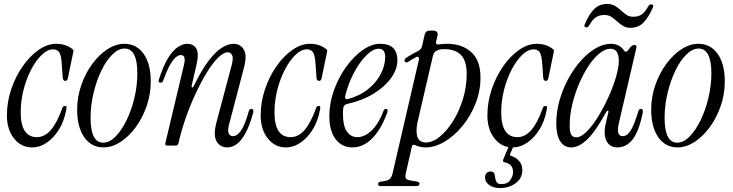

<svg xmlns="http://www.w3.org/2000/svg" viewBox="-20 -738 3714 973"><path d="M142 9Q87 9 51 -36.5Q15 -82 15 -153Q15 -220 36.5 -284.5Q58 -349 94.5 -401.5Q131 -454 175.5 -485Q220 -516 265 -516Q313 -516 346 -490Q351 -486 352 -483.5Q353 -481 351 -473L324 -342Q321 -328 311 -328Q300 -328 298 -343L293 -414Q290 -460 279.5 -474Q269 -488 249 -488Q221 -488 192 -460.5Q163 -433 138.5 -386.5Q114 -340 99.5 -283.5Q85 -227 85 -169Q85 -43 167 -43Q206 -43 237.5 -79Q269 -115 296 -191Q299 -201 310 -201Q316 -201 317 -196.5Q318 -192 315 -179Q305 -124 279 -82Q253 -40 217.5 -15.5Q182 9 142 9Z M505 9Q443 9 407 -42.5Q371 -94 371 -182Q371 -247 392 -307Q413 -367 447.5 -414Q482 -461 524.5 -488.5Q567 -516 610 -516Q672 -516 708 -465Q744 -414 744 -325Q744 -260 723 -200Q702 -140 667.5 -93Q633 -46 590.5 -18.5Q548 9 505 9ZM503 -15Q535 -15 565.5 -46Q596 -77 621 -128Q646 -179 661 -241.5Q676 -304 676 -367Q676 -492 611 -492Q580 -492 549 -461.5Q518 -431 493.5 -380Q469 -329 454 -266.5Q439 -204 439 -141Q439 -15 503 -15Z M818 -13 913 -412Q918 -434 914.5 -446.5Q911 -459 896 -459Q878 -459 856.5 -432.5Q835 -406 808 -332Q804 -319 794 -319Q779 -319 786 -337Q808 -406 832.5 -445Q857 -484 882 -500Q907 -516 928 -516Q961 -516 975 -491.5Q989 -467 976 -411L951 -303Q950 -296 954 -295Q958 -294 961 -300Q1000 -381 1036 -428.5Q1072 -476 1104 -496Q1136 -516 1162 -516Q1199 -516 1216 -486Q1233 -456 1216 -394L1140 -104Q1133 -76 1139 -62Q1145 -48 1161 -48Q1181 -48 1200.5 -74.5Q1220 -101 1241 -175Q1244 -186 1254 -186Q1262 -186 1263.5 -180Q1265 -174 1263 -166Q1244 -98 1222 -59.5Q1200 -21 1177.5 -6Q1155 9 1132 9Q1096 9 1078 -21Q1060 -51 1076 -114L1153 -404Q1164 -443 1156.5 -458Q1149 -473 1135 -473Q1113 -473 1085 -445.5Q1057 -418 1028 -370.5Q999 -323 971 -263Q943 -203 920.5 -138Q898 -73 884 -11Q881 0 870 0H829Q815 0 818 -13Z M1428 9Q1373 9 1337 -36.5Q1301 -82 1301 -153Q1301 -220 1322.5 -284.5Q1344 -349 1380.5 -401.5Q1417 -454 1461.5 -485Q1506 -516 1551 -516Q1599 -516 1632 -490Q1637 -486 1638 -483.5Q1639 -481 1637 -473L1610 -342Q1607 -328 1597 -328Q1586 -328 1584 -343L1579 -414Q1576 -460 1565.5 -474Q1555 -488 1535 -488Q1507 -488 1478 -460.5Q1449 -433 1424.5 -386.5Q1400 -340 1385.5 -283.5Q1371 -227 1371 -169Q1371 -43 1453 -43Q1492 -43 1523.5 -79Q1555 -115 1582 -191Q1585 -201 1596 -201Q1602 -201 1603 -196.5Q1604 -192 1601 -179Q1591 -124 1565 -82Q1539 -40 1503.5 -15.5Q1468 9 1428 9Z M1766 9Q1713 9 1681 -32.5Q1649 -74 1649 -150Q1649 -216 1672.5 -281Q1696 -346 1734 -399Q1772 -452 1817.5 -484Q1863 -516 1906 -516Q1953 -516 1973.5 -493.5Q1994 -471 1994 -433Q1994 -388 1962.5 -343.5Q1931 -299 1874.5 -264Q1818 -229 1742 -212Q1720 -207 1719 -187Q1718 -180 1718 -172.5Q1718 -165 1718 -158Q1718 -101 1737.5 -72Q1757 -43 1791 -43Q1829 -43 1864.5 -78Q1900 -113 1924 -177Q1927 -186 1936 -186Q1942 -186 1943.5 -181Q1945 -176 1943 -169Q1911 -81 1865.5 -36Q1820 9 1766 9ZM1729 -250Q1727 -243 1731.5 -238.5Q1736 -234 1743 -236Q1805 -253 1847 -287.5Q1889 -322 1910.5 -365Q1932 -408 1932 -449Q1932 -491 1899 -491Q1870 -491 1836 -457Q1802 -423 1773 -368Q1744 -313 1729 -250Z M1909 205Q1896 205 1896 194Q1896 184 1912 182L1926 180Q1946 177 1955.5 168.5Q1965 160 1970 138L2103 -436Q2105 -444 2100.5 -448.5Q2096 -453 2088 -448Q2078 -443 2069 -437.5Q2060 -432 2051 -426Q2042 -420 2036 -422.5Q2030 -425 2030 -432Q2030 -439 2040 -446Q2068 -465 2098 -479Q2115 -487 2119 -505L2132 -562Q2137 -583 2158 -583H2176Q2188 -583 2194 -576Q2200 -569 2197 -556L2190 -527Q2187 -510 2203 -513Q2226 -516 2247 -516Q2321 -516 2368 -474Q2415 -432 2415 -345Q2415 -277 2390 -213.5Q2365 -150 2324 -100Q2283 -50 2234 -20.5Q2185 9 2136 9Q2109 9 2085 -2Q2070 -9 2067 6L2037 138Q2032 160 2037.5 167Q2043 174 2062 177L2088 181Q2106 184 2106 193Q2106 205 2089 205ZM2095 -115Q2077 -16 2138 -16Q2173 -16 2209 -45.5Q2245 -75 2276 -124.5Q2307 -174 2326 -236Q2345 -298 2345 -363Q2345 -430 2316 -459.5Q2287 -489 2231 -489Q2181 -489 2174 -455Z M2577 9Q2522 9 2486 -36.5Q2450 -82 2450 -153Q2450 -220 2471.5 -284.5Q2493 -349 2529.5 -401.5Q2566 -454 2610.5 -485Q2655 -516 2700 -516Q2748 -516 2781 -490Q2786 -486 2787 -483.5Q2788 -481 2786 -473L2759 -342Q2756 -328 2746 -328Q2735 -328 2733 -343L2728 -414Q2725 -460 2714.5 -474Q2704 -488 2684 -488Q2656 -488 2627 -460.5Q2598 -433 2573.5 -386.5Q2549 -340 2534.5 -283.5Q2520 -227 2520 -169Q2520 -43 2602 -43Q2641 -43 2672.5 -79Q2704 -115 2731 -191Q2734 -201 2745 -201Q2751 -201 2752 -196.5Q2753 -192 2750 -179Q2740 -124 2714 -82Q2688 -40 2652.5 -15.5Q2617 9 2577 9ZM2589 -13 2565 43Q2562 49 2568 51Q2596 60 2611.5 78.5Q2627 97 2627 123Q2627 166 2593 190.5Q2559 215 2515 215Q2480 215 2459 199.5Q2438 184 2438 161Q2438 148 2445.5 139.5Q2453 131 2466 131Q2481 131 2484.5 140.5Q2488 150 2489.5 163Q2491 176 2497 185.5Q2503 195 2522 195Q2551 195 2565.5 175Q2580 155 2580 133Q2580 93 2536 84Q2526 82 2530 71L2565 -13Z M2875 9Q2839 9 2819 -22Q2799 -53 2799 -113Q2799 -170 2815 -227.5Q2831 -285 2859 -337Q2887 -389 2922.5 -429Q2958 -469 2997.5 -492.5Q3037 -516 3076 -516Q3095 -516 3112 -508.5Q3129 -501 3140 -485Q3146 -476 3152 -476Q3158 -476 3164 -485Q3175 -501 3182 -505.5Q3189 -510 3195 -510Q3208 -510 3205 -496L3116 -113Q3101 -48 3136 -48Q3159 -48 3177.5 -79Q3196 -110 3215 -175Q3218 -186 3228 -186Q3235 -186 3237 -180Q3239 -174 3237 -166Q3218 -72 3186 -31.5Q3154 9 3109 9Q3070 9 3053.5 -24Q3037 -57 3050 -114L3063 -169Q3065 -176 3060.5 -177Q3056 -178 3053 -172Q2998 -71 2955.5 -31Q2913 9 2875 9ZM2900 -42Q2924 -42 2953 -71Q2982 -100 3010.5 -146Q3039 -192 3063 -245Q3087 -298 3101.5 -347Q3116 -396 3116 -430Q3116 -491 3073 -491Q3047 -491 3018 -467.5Q2989 -444 2962.5 -404Q2936 -364 2914.5 -313.5Q2893 -263 2880 -208.5Q2867 -154 2867 -102Q2867 -67 2875.5 -54.5Q2884 -42 2900 -42ZM3175 -597Q3153 -597 3137 -607Q3121 -617 3107.5 -629.5Q3094 -642 3079 -652Q3064 -662 3043 -662Q3016 -662 2998.5 -649.5Q2981 -637 2967 -611Q2961 -599 2951 -599Q2946 -599 2943 -603Q2940 -607 2943 -614Q2964 -665 2990.5 -691.5Q3017 -718 3057 -718Q3080 -718 3096.5 -708Q3113 -698 3126.5 -685.5Q3140 -673 3154.5 -663Q3169 -653 3189 -653Q3216 -653 3233 -665.5Q3250 -678 3264 -704Q3270 -716 3280 -716Q3286 -716 3289 -712Q3292 -708 3289 -701Q3267 -650 3241 -623.5Q3215 -597 3175 -597Z M3414 9Q3352 9 3316 -42.5Q3280 -94 3280 -182Q3280 -247 3301 -307Q3322 -367 3356.5 -414Q3391 -461 3433.5 -488.5Q3476 -516 3519 -516Q3581 -516 3617 -465Q3653 -414 3653 -325Q3653 -260 3632 -200Q3611 -140 3576.5 -93Q3542 -46 3499.5 -18.5Q3457 9 3414 9ZM3412 -15Q3444 -15 3474.5 -46Q3505 -77 3530 -128Q3555 -179 3570 -241.5Q3585 -304 3585 -367Q3585 -492 3520 -492Q3489 -492 3458 -461.5Q3427 -431 3402.5 -380Q3378 -329 3363 -266.5Q3348 -204 3348 -141Q3348 -15 3412 -15Z"/></svg>

Font: Instrument Serif
Style: Italic
Weight: 400
Italic angle: -13°
Designer: Rodrigo Fuenzalida
Foundry: fragTYPE
Version: Version 1.000; ttfautohint (v1.8.4.7-5d5b);gftools[0.9.27]